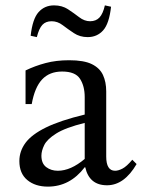

<svg xmlns="http://www.w3.org/2000/svg" viewBox="-20 -679 528 714"><path d="M158 15Q111 15 81.5 -9.5Q52 -34 52 -80Q52 -117 75 -148Q98 -179 151 -205Q204 -231 295 -253V-318Q295 -359 277.5 -386Q260 -413 211 -413Q164 -413 136.5 -383.5Q109 -354 98 -292H75V-417Q110 -434 149.5 -444.5Q189 -455 237 -455Q292 -455 321.5 -440.5Q351 -426 363 -400Q375 -374 375 -339V-97Q375 -44 408 -44Q420 -44 435.5 -52Q451 -60 472 -85L488 -69Q442 10 378 10Q312 10 297 -57H295Q240 15 158 15ZM195 -44Q243 -44 295 -88V-222Q223 -204 189 -182.5Q155 -161 144.5 -139.5Q134 -118 134 -100Q134 -71 152 -57.5Q170 -44 195 -44ZM172 -600Q150 -600 137.5 -586.5Q125 -573 117 -541L94 -546Q101 -609 123.5 -634Q146 -659 181 -659Q211 -659 233 -644.5Q255 -630 274.5 -615Q294 -600 315 -600Q337 -600 350 -614Q363 -628 370 -659L393 -654Q386 -591 363.5 -566Q341 -541 306 -541Q277 -541 254.5 -556Q232 -571 213 -585.5Q194 -600 172 -600Z"/></svg>

Font: Bona Nova SC
Style: Regular
Weight: 400
Designer: Mateusz Machalski
Foundry: Capitalics
Version: Version 4.001; ttfautohint (v1.8.4.7-5d5b)